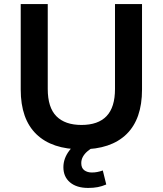

<svg xmlns="http://www.w3.org/2000/svg" viewBox="-20 -725 801 945"><path d="M381 10Q236 10 159 -64.5Q82 -139 82 -284V-705H215V-287Q215 -196 257.5 -153Q300 -110 381 -110Q463 -110 504.5 -153.5Q546 -197 546 -287V-705H679V-284Q679 -139 602.5 -64.5Q526 10 381 10ZM414 200Q357 200 324.5 172.5Q292 145 292 98Q292 55 321 16.5Q350 -22 396 -43L439 0Q424 8 410 20Q396 32 388 46.5Q380 61 380 78Q380 102 395 113Q410 124 432 124Q446 124 459 121.5Q472 119 486 114L503 183Q482 192 461 196Q440 200 414 200Z"/></svg>

Font: Nunito Sans 9pt
Style: Bold
Weight: 700
Version: Version 3.101;gftools[0.9.27]